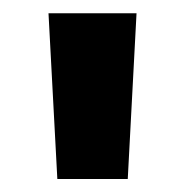

<svg xmlns="http://www.w3.org/2000/svg" viewBox="-20 -708 277 289"><path d="M172.3 -438.6H66.3L53 -688H185.5Z"/></svg>

Font: Ramabhadra
Style: Regular
Weight: 400
Designer: Purushoth Kumar Guthula
Foundry: Andhrapradesh Society for Knowledge Networks
Version: Version 1.0.5; ttfautohint (vUNKNOWN) -l 7 -r 28 -G 50 -x 13